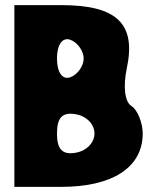

<svg xmlns="http://www.w3.org/2000/svg" viewBox="-20 -778 606 748"><path d="M36 -50H219C419 -50 536 -126 536 -258C536 -300 515 -351 492 -365C466 -381 459 -441 474 -512C511 -685 436 -758 219 -758H36ZM306 -550C306 -521 282 -487 254 -477C223 -466 202 -496 202 -550C202 -604 223 -634 254 -623C282 -613 306 -579 306 -550ZM348 -258C348 -222 317 -190 275 -183C223 -174 202 -196 202 -258C202 -320 223 -342 275 -333C317 -326 348 -294 348 -258Z"/></svg>

Font: Hussar Skorodowane
Style: Bold
Weight: 700
Foundry: Cannot Into Space Fonts
Version: Version 0.892